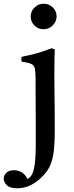

<svg xmlns="http://www.w3.org/2000/svg" viewBox="-96 -756 398 1031"><path d="M181 -497 198 -491Q197 -463 196.5 -436Q196 -409 196 -381Q196 -373 196 -341Q196 -309 196.5 -266Q197 -223 197.5 -178.5Q198 -134 198 -99.5Q198 -65 198 -51Q198 17 192 61Q186 105 173 133.5Q160 162 137 186Q73 255 -3 255Q-43 255 -59.5 238.5Q-76 222 -76 204Q-76 186 -62 172Q-48 158 -21 158Q1 158 20.5 169.5Q40 181 52 205Q69 197 78 175.5Q87 154 90.5 126Q94 98 95 72Q96 46 96 29Q96 8 96 -29Q96 -66 96 -110.5Q96 -155 95.5 -198.5Q95 -242 95 -277Q95 -312 95 -328Q95 -367 91.5 -386Q88 -405 72.5 -412.5Q57 -420 20 -425Q17 -439 20 -451Q62 -459 101.5 -470Q141 -481 181 -497ZM69 -667Q69 -696 89.5 -716Q110 -736 139 -736Q167 -736 187.5 -716Q208 -696 208 -668Q208 -642 188 -620.5Q168 -599 137 -599Q109 -599 89 -619Q69 -639 69 -667Z"/></svg>

Font: Tiro Devanagari Marathi
Style: Regular
Weight: 400
Designer: Devanagari: John Hudson & Fiona Ross. Latin: John Hudson.
Foundry: Tiro Typeworks Ltd.
Version: Version 1.52